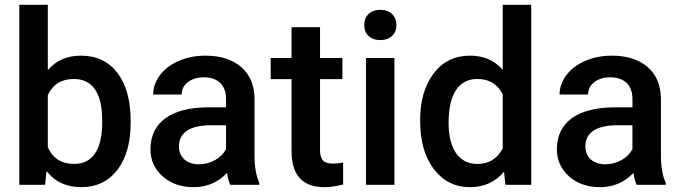

<svg xmlns="http://www.w3.org/2000/svg" viewBox="-20 -770 2837 800"><path d="M524.4 -265.6C524.4 -351.6 505.9 -418.5 469.2 -466.3C432.6 -514.2 381.8 -538.1 317.4 -538.1C259.3 -538.1 213.4 -518.1 179.2 -477.5V-750H60.5V0H168L173.8 -57.1C208.5 -12.7 256.3 9.8 318.4 9.8C382.3 9.8 433.1 -14.6 469.7 -63C506.3 -111.3 524.4 -176.8 524.4 -258.8ZM405.8 -253.9C404.3 -142.1 362.8 -86.9 288.6 -86.9C236.8 -86.9 200.2 -109.9 179.2 -155.8V-373.5C200.2 -418.5 236.3 -440.9 287.6 -440.9C364.3 -440.9 405.8 -383.8 405.8 -269Z M1060.5 0V-8.3C1047.4 -36.6 1040.5 -74.7 1040.5 -122.1V-360.4C1039.6 -416.5 1020.5 -460.4 983.9 -491.7C947.3 -522.5 897.9 -538.1 835.9 -538.1C795.4 -538.1 758.3 -530.8 725.6 -516.6C692.4 -502.4 666 -482.4 647 -457.5C627.9 -432.1 618.2 -404.8 618.2 -376H736.8C736.8 -397 745.6 -414.1 762.7 -427.7C779.8 -440.9 802.2 -447.8 829.1 -447.8C891.6 -447.8 921.9 -412.1 921.9 -357.4V-322.8H849.1C693.4 -322.8 606.9 -260.7 606.9 -147.9C606.9 -103.5 623.5 -65.9 657.2 -35.6C690.9 -5.4 733.9 9.8 787.1 9.8C841.8 9.8 888.2 -9.8 925.8 -49.3C929.7 -26.4 934.1 -10.3 939.5 0ZM809.1 -85.4C758.3 -85.4 725.6 -114.7 725.6 -160.2C725.6 -216.3 770 -248 857.9 -248H921.9V-148.4C911.6 -129.4 896 -113.8 875.5 -102.5C854.5 -91.3 832.5 -85.4 809.1 -85.4Z M1194.8 -656.7V-528.3H1107.9V-440.4H1194.8V-141.1C1194.8 -40.5 1240.2 9.8 1331.5 9.8C1356.4 9.8 1382.8 5.9 1409.7 -1.5V-93.3C1395.5 -89.8 1381.8 -88.4 1368.2 -88.4C1327.1 -88.4 1313.5 -105 1313.5 -145.5V-440.4H1406.7V-528.3H1313.5V-656.7Z M1497.6 -665.5C1497.6 -629.9 1521.5 -603 1564.5 -603C1607.4 -603 1631.8 -629.9 1631.8 -665.5C1631.8 -702.1 1607.4 -729 1564.5 -729C1521.5 -729 1497.6 -702.1 1497.6 -665.5ZM1623.5 -528.3H1504.9V0H1623.5Z M1730.5 -268.1C1730.5 -182.6 1749.5 -114.7 1788.1 -64.9C1826.2 -15.1 1876 9.8 1938 9.8C1997.1 9.8 2044.4 -11.7 2080.1 -54.7L2085.9 0H2193.4V-750H2074.7V-479.5C2040 -518.6 1995.1 -538.1 1939 -538.1C1875.5 -538.1 1824.7 -513.7 1787.1 -464.4C1749.5 -415 1730.5 -349.6 1730.5 -268.1ZM1849.1 -257.8C1849.1 -380.4 1892.6 -440.9 1969.2 -440.9C2017.6 -440.9 2052.7 -419.9 2074.7 -377.4V-151.9C2052.2 -108.4 2016.6 -86.9 1968.3 -86.9C1892.1 -86.9 1849.1 -150.4 1849.1 -257.8Z M2753.9 0V-8.3C2740.7 -36.6 2733.9 -74.7 2733.9 -122.1V-360.4C2732.9 -416.5 2713.9 -460.4 2677.2 -491.7C2640.6 -522.5 2591.3 -538.1 2529.3 -538.1C2488.8 -538.1 2451.7 -530.8 2418.9 -516.6C2385.7 -502.4 2359.4 -482.4 2340.3 -457.5C2321.3 -432.1 2311.5 -404.8 2311.5 -376H2430.2C2430.2 -397 2439 -414.1 2456.1 -427.7C2473.1 -440.9 2495.6 -447.8 2522.5 -447.8C2585 -447.8 2615.2 -412.1 2615.2 -357.4V-322.8H2542.5C2386.7 -322.8 2300.3 -260.7 2300.3 -147.9C2300.3 -103.5 2316.9 -65.9 2350.6 -35.6C2384.3 -5.4 2427.2 9.8 2480.5 9.8C2535.2 9.8 2581.5 -9.8 2619.1 -49.3C2623 -26.4 2627.4 -10.3 2632.8 0ZM2502.4 -85.4C2451.7 -85.4 2418.9 -114.7 2418.9 -160.2C2418.9 -216.3 2463.4 -248 2551.3 -248H2615.2V-148.4C2605 -129.4 2589.4 -113.8 2568.8 -102.5C2547.9 -91.3 2525.9 -85.4 2502.4 -85.4Z"/></svg>

Font: Roboto Medium
Style: Regular
Weight: 500
Designer: Google
Version: Version 2.137; 2017